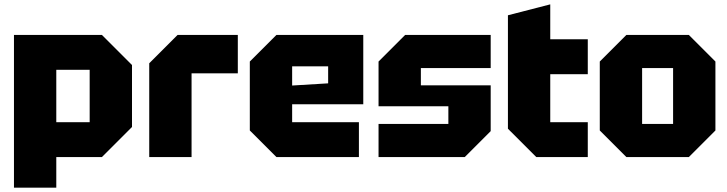

<svg xmlns="http://www.w3.org/2000/svg" viewBox="-20 -720 3334 880"><path d="M44 140V-560H447L585 -422V-138L447 0H238V140ZM391 -400H238V-160H391Z M664 0V-430L794 -560H1070V-384H858V0Z M1125 -122V-438L1247 -560H1645V-242H1319V-160H1625V0H1247ZM1319 -328 1484 -338V-416H1319Z M1715 0V-152H2035V-233H1715V-438L1837 -560H2229V-408H1909V-329H2229V-119L2110 0Z M2308 -650 2502 -700V-540H2674V-380H2502V-160H2674V0H2438L2308 -130Z M2729 -122V-438L2851 -560H3137L3259 -438V-122L3137 0H2851ZM2923 -152H3065V-408H2923Z"/></svg>

Font: Tektur ExtraBold
Style: Regular
Weight: 800
Designer: Adam Jagosz
Foundry: Adam Jagosz
Version: Version 1.005;gftools[0.9.30]